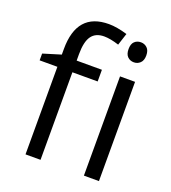

<svg xmlns="http://www.w3.org/2000/svg" viewBox="-139 -869 869 973"><g transform="rotate(20 296.0 -382.5)"><path d="M327.1 -472.2H190.9V0H109.9V-472.2H14.2V-508.8L109.9 -538.1V-567.9Q109.9 -765.1 282.2 -765.1Q324.7 -765.1 381.8 -748L360.8 -683.1Q314 -698.2 280.8 -698.2Q234.9 -698.2 212.9 -667.7Q190.9 -637.2 190.9 -569.8V-535.2H327.1ZM505.9 0H424.8V-535.2H505.9ZM418 -680.2Q418 -708 431.6 -720.9Q445.3 -733.9 465.8 -733.9Q485.4 -733.9 499.5 -720.7Q513.7 -707.5 513.7 -680.2Q513.7 -652.8 499.5 -639.4Q485.4 -626 465.8 -626Q445.3 -626 431.6 -639.4Q418 -652.8 418 -680.2Z"/></g></svg>

Font: Samim FD
Style: FD
Weight: 400
Foundry: DejaVu fonts team - Redesigned by Saber Rastikerdar
Version: Version 4.0.5